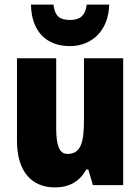

<svg xmlns="http://www.w3.org/2000/svg" viewBox="-20 -807 611 837"><path d="M456 -787H358C352 -736 326 -720 285 -720C240 -720 219 -737 213 -787H115C117 -670 182 -606 285 -606C383 -606 454 -677 456 -787ZM517 -553H346V-289C346 -194 337 -136 274 -136C238 -136 225 -174 225 -248V-553H54V-193C54 -60 118 10 219 10C281 10 327 -15 356 -68H365L385 0H517Z"/></svg>

Font: Noto Sans Armenian Condensed Black
Style: Regular
Weight: 900
Width: 3
Designer: Monotype Design Team
Foundry: Monotype Imaging Inc.
Version: Version 2.008